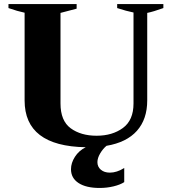

<svg xmlns="http://www.w3.org/2000/svg" viewBox="-20 -720 852 952"><path d="M790 -700V-680Q740 -662 710 -656V-222Q710 -129 659 -71.5Q608 -14 508 3Q490 18 476.5 41Q463 64 463 84Q463 107 480 121.5Q497 136 525 136Q559 136 596 113V183Q576 196 543 204Q510 212 474 212Q407 212 369.5 187.5Q332 163 332 119Q332 88 351.5 57.5Q371 27 405 10Q102 5 102 -222V-657Q68 -664 22 -680V-700H360V-677Q336 -670 280 -656V-207Q280 -121 330.5 -84Q381 -47 459 -47Q537 -47 589.5 -85.5Q642 -124 642 -207V-658Q607 -665 561 -680V-700Z"/></svg>

Font: Trirong ExtraBold
Style: Regular
Weight: 800
Designer: Katatrad Team
Foundry: CadsonDemak
Version: Version 1.001